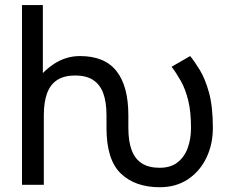

<svg xmlns="http://www.w3.org/2000/svg" viewBox="-20 -743 925 772"><path d="M835.9 -228.5Q835.9 -314 820.6 -369.9Q805.2 -425.8 783.9 -460.7Q762.7 -495.6 744.6 -517.6L669.9 -474.6Q689.9 -448.2 707.8 -416.3Q725.6 -384.3 736.8 -339.4Q748 -294.4 748 -228.5Q748 -185.1 734.9 -148.4Q721.7 -111.8 693.8 -90.1Q666 -68.4 622.1 -68.4Q578.1 -68.4 550.3 -86.2Q522.5 -104 509.3 -139.6Q496.1 -175.3 496.1 -228.5V-279.3Q496.1 -396.5 448.5 -457Q400.9 -517.6 301.8 -517.6Q271.5 -517.6 245.1 -509Q218.8 -500.5 196 -485.4Q173.3 -470.2 152.3 -449.2V-722.7H68.4V0H156.2V-279.3Q156.2 -333 169.4 -368.4Q182.6 -403.8 210.4 -421.6Q238.3 -439.5 282.2 -439.5Q326.2 -439.5 354 -421.6Q381.8 -403.8 395 -368.4Q408.2 -333 408.2 -279.3V-228.5Q408.2 -100.6 465.8 -45.4Q523.4 9.8 622.1 9.8Q688 9.8 735.8 -22.2Q783.7 -54.2 809.8 -108.4Q835.9 -162.6 835.9 -228.5Z"/></svg>

Font: Giphurs SC
Style: Regular
Weight: 400
Version: Version 0.920